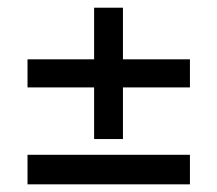

<svg xmlns="http://www.w3.org/2000/svg" viewBox="-20 -481 567 501"><path d="M475.6 -326.2V-252.9H51.8V-326.2ZM225.6 -460.9H300.8V-118.2H225.6ZM475.6 -77.1V0H51.8V-77.1Z"/></svg>

Font: Crimson Pro SemiBold
Style: Regular
Weight: 600
Designer: Jacques Le Bailly
Foundry: Baron von Fonthausen
Version: Version 1.003